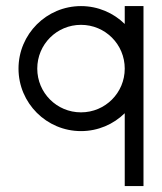

<svg xmlns="http://www.w3.org/2000/svg" viewBox="-20 -437 540 640"><path d="M41.7 -208.3C41.7 -93.3 135 0 250 0C306.8 0 358.2 -22.7 395.8 -59.6V183.3H458.3V-416.7H395.8V-357.1C358.2 -393.9 306.8 -416.7 250 -416.7C135 -416.7 41.7 -323.3 41.7 -208.3ZM104.2 -208.3C104.2 -289.2 169.2 -354.2 250 -354.2C330.8 -354.2 395.8 -289.2 395.8 -208.3C395.8 -127.5 330.8 -62.5 250 -62.5C169.2 -62.5 104.2 -127.5 104.2 -208.3Z"/></svg>

Font: Amy Mono
Style: Regular
Weight: 400
Monospace: yes
Version: Version 001.000